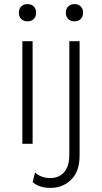

<svg xmlns="http://www.w3.org/2000/svg" viewBox="-20 -701 497 936"><path d="M144.5 -608.5Q133 -597 114 -597Q95 -597 83.5 -608.5Q72 -620 72 -639Q72 -658 83.5 -669.5Q95 -681 114 -681Q133 -681 144.5 -669.5Q156 -658 156 -639Q156 -620 144.5 -608.5ZM373.5 -608.5Q362 -597 343 -597Q324 -597 312.5 -608.5Q301 -620 301 -639Q301 -658 312.5 -669.5Q324 -681 343 -681Q362 -681 373.5 -669.5Q385 -658 385 -639Q385 -620 373.5 -608.5ZM139 -500V0H89V-500ZM368 -500V57Q368 135 327 175Q286 215 226 215Q172 215 139 187L151 140Q180 167 225 167Q268 167 293 138Q318 109 318 53V-500Z"/></svg>

Font: Elaine Sans Light
Style: Regular
Weight: 300
Designer: Wei Huang
Foundry: Wei Huang
Version: Version 2.001;December 24, 2019;FontCreator 12.0.0.2547 64-b